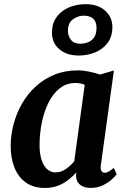

<svg xmlns="http://www.w3.org/2000/svg" viewBox="-20 -914 620 944"><path d="M476 -103Q473 -82 479 -73.2Q485 -64.5 495 -64.5Q503 -64.5 513.2 -69.8Q523.5 -75 539.5 -88.5L553.5 -57.5Q548.5 -49.5 531.2 -33.2Q514 -17 486.8 -3.5Q459.5 10 425 10Q395 10 375 -4.8Q355 -19.5 353.5 -50.5L355.5 -66.5Q339 -48 316.8 -30.2Q294.5 -12.5 265.8 -1.2Q237 10 201 10Q143 10 105.5 -17.8Q68 -45.5 50.2 -92.2Q32.5 -139 32.5 -195.5Q32.5 -249.5 46.8 -303.2Q61 -357 88.2 -404.5Q115.5 -452 155.8 -489Q196 -526 248 -547Q300 -568 363 -568Q389.5 -568 420.2 -561.5Q451 -555 472 -547.5L540 -567.5ZM396.5 -497Q386 -501.5 374.2 -503.8Q362.5 -506 350.5 -506Q313.5 -506 285 -487.8Q256.5 -469.5 235.5 -438.2Q214.5 -407 201 -367.5Q187.5 -328 181 -285Q174.5 -242 174.5 -201Q174.5 -158.5 184.2 -128.2Q194 -98 211.8 -82.2Q229.5 -66.5 253 -66.5Q267.5 -66.5 280.8 -71.2Q294 -76 305.5 -84Q317 -92 327 -101.5Q337 -111 345 -120.5ZM367.5 -641Q308 -641 271.8 -672Q235.5 -703 235.5 -753.5Q235.5 -792 251 -818.8Q266.5 -845.5 291.2 -862.2Q316 -879 344.8 -886.2Q373.5 -893.5 400 -893.5Q462.5 -893.5 497.5 -861.2Q532.5 -829 532.5 -781.5Q532.5 -733.5 508.5 -702.2Q484.5 -671 446.8 -656Q409 -641 367.5 -641ZM374.5 -699Q392.5 -699 411 -705.5Q429.5 -712 442 -729Q454.5 -746 454.5 -776.5Q454.5 -807.5 438 -822.2Q421.5 -837 390.5 -837Q364.5 -837 339.2 -819.5Q314 -802 314 -762.5Q314 -737.5 328.8 -718.2Q343.5 -699 374.5 -699Z"/></svg>

Font: Merriweather Light 18pt
Style: Bold Italic
Weight: 700
Italic angle: -7.8°
Version: Version 2.101